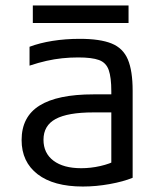

<svg xmlns="http://www.w3.org/2000/svg" viewBox="-20 -672 590 702"><path d="M283 10Q176 10 117.5 -35Q59 -80 59 -160Q59 -245 124.5 -286Q190 -327 322 -327H423V-261H321Q228 -261 183.5 -237Q139 -213 139 -161Q139 -112 175.5 -84.5Q212 -57 277 -57Q312 -57 347 -65Q382 -73 405 -86L387 -42V-338Q387 -389 377.5 -416Q368 -443 342 -452.5Q316 -462 266 -462Q236 -462 207.5 -459Q179 -456 150 -449.5Q121 -443 88 -432V-501Q125 -515 172 -522.5Q219 -530 272 -530Q346 -530 388 -513Q430 -496 447.5 -454.5Q465 -413 465 -340V-22Q431 -8 381 1Q331 10 283 10ZM100 -588V-652H450V-588Z"/></svg>

Font: M PLUS Code Latin SemiExpanded
Style: Regular
Weight: 400
Width: 6
Designer: Coji Morishita
Foundry: UNDERFOREST DESIGN
Version: Version 1.002; ttfautohint (v1.8.3)